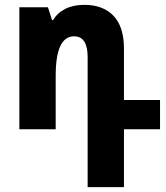

<svg xmlns="http://www.w3.org/2000/svg" viewBox="-20 -534 686 793"><path d="M342 239V-298Q342 -384 286 -384Q210 -384 210 -221V0H60V-504H178L195 -451H199Q217 -481 250 -497.5Q283 -514 328 -514Q406 -514 449 -468.5Q492 -423 492 -333V-121H641V0H492V239Z"/></svg>

Font: Noto Sans Armenian Condensed ExtraBold
Style: Regular
Weight: 800
Width: 3
Designer: Monotype Design Team
Foundry: Monotype Imaging Inc.
Version: Version 2.008; ttfautohint (v1.8.4.7-5d5b)